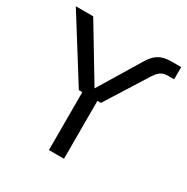

<svg xmlns="http://www.w3.org/2000/svg" viewBox="-161 -843 954 981"><g transform="rotate(30 315.5 -352.5)"><path d="M236.6 -341.7 9.1 -705H111.7L301.7 -389.5L448.9 -632.5Q465.4 -660.3 483.6 -676.2Q501.8 -692.1 524 -698.5Q546.2 -705 574.5 -705H630.8V-633H591.1Q576.1 -633 563.8 -628Q551.5 -623.1 541.7 -613Q532 -602.8 521.7 -587.4L367.1 -341.7ZM257.3 0V-361.7H346.3V0Z"/></g></svg>

Font: TikTok Sans Light
Style: Regular
Weight: 300
Version: Version 4.000